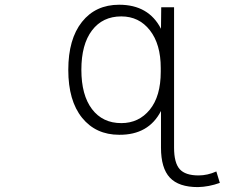

<svg xmlns="http://www.w3.org/2000/svg" viewBox="-20 -553 1040 803"><path d="M487.3 -38.1Q560.5 -38.1 606.4 -94.2Q652.3 -150.4 652.3 -252.9V-268.6Q652.3 -368.2 606.9 -426.3Q561.5 -484.4 487.3 -484.4Q409.2 -484.4 364.7 -425.8Q320.3 -367.2 320.3 -261.2Q320.3 -155.3 364.7 -96.7Q409.2 -38.1 487.3 -38.1ZM653.3 -88.9Q601.6 11.7 478.5 10.7Q380.9 10.7 323.2 -60.5Q265.6 -131.8 265.6 -260.7Q265.6 -389.6 322.8 -461.4Q379.9 -533.2 478.5 -533.2Q601.6 -533.2 653.3 -432.6L654.3 -522.5H708V64.5Q708 127.9 731.4 154.3Q754.9 180.7 810.5 180.7Q847.7 180.7 884.8 164.1L899.4 211.9Q853.5 228.5 807.6 229.5Q727.5 229.5 690.4 189.9Q653.3 150.4 653.3 64.5Z"/></svg>

Font: GenEi Gothic M Light
Style: Regular
Weight: 300
Designer: o_tamon (Modified); [Source Han Sans]
Ryoko NISHIZUKA  (kana & ideographs); Paul D. Hunt (Latin, Greek & Cyrillic); Wenl
Version: Version 1.1a;Original Version 1.004